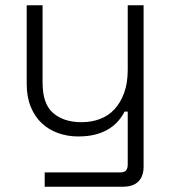

<svg xmlns="http://www.w3.org/2000/svg" viewBox="-20 -506 651 726"><path d="M149 200V146H433Q450 146 456.5 138.5Q463 131 463 116V-84H451Q442 -66 428 -49.5Q414 -33 393 -19.5Q372 -6 343 2Q314 10 275 10Q236 10 200.5 -2.5Q165 -15 138.5 -39.5Q112 -64 96.5 -101.5Q81 -139 81 -189V-486H141V-193Q141 -113 181 -78.5Q221 -44 288 -44Q326 -44 358 -56Q390 -68 413 -93Q436 -118 449.5 -155Q463 -192 463 -242V-486H523V124Q523 160 503.5 180Q484 200 445 200Z"/></svg>

Font: Space Grotesk Light
Style: Regular
Weight: 300
Designer: Florian Karsten
Foundry: Florian Karsten
Version: Version 2.000